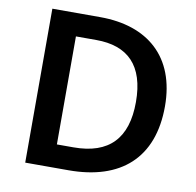

<svg xmlns="http://www.w3.org/2000/svg" viewBox="-80 -847 895 877"><g transform="rotate(10 368.0 -408.0)"><path d="M677 -415C677 -644 536 -765 315 -765H93V-51H294C535 -51 677 -174 677 -415ZM543 -411C543 -243 463 -158 298 -158H221V-659H315C462 -659 543 -581 543 -411Z"/></g></svg>

Font: Noto Sans Tamil UI SemiBold
Style: Regular
Weight: 600
Designer: Jelle Bosma - Monotype Design Team
Foundry: Monotype Imaging Inc.
Version: Version 2.004